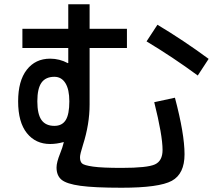

<svg xmlns="http://www.w3.org/2000/svg" viewBox="-20 -825 1040 900"><path d="M300 -600H85V-690H300V-805H400V-690H575V-600H400V-335Q400 -243 369 -146Q355 -102 355 -88Q355 -68 364.5 -59Q374 -50 416.5 -44Q459 -38 550 -38Q671 -38 706.5 -54.5Q742 -71 742 -122Q742 -190 703 -346L800 -367Q845 -197 845 -102Q845 -10 785.5 22.5Q726 55 550 55Q422 55 357 46Q292 37 268.5 17.5Q245 -2 245 -40Q245 -64 262 -106Q273 -133 279 -158L278 -159Q245 -150 215 -150Q147 -150 106 -201Q65 -252 65 -350Q65 -446 105.5 -498Q146 -550 215 -550Q259 -550 298 -529L300 -530ZM667 -631 718 -709Q840 -636 958 -549L907 -471Q793 -555 667 -631ZM235 -235Q271 -235 288 -262Q305 -289 305 -350Q305 -406 286.5 -435.5Q268 -465 235 -465Q194 -465 174.5 -437.5Q155 -410 155 -350Q155 -290 174.5 -262.5Q194 -235 235 -235Z"/></svg>

Font: M PLUS 1p Medium
Style: Regular
Weight: 500
Version: Version 1.062